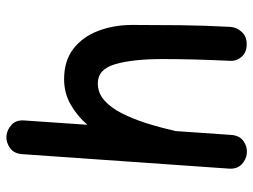

<svg xmlns="http://www.w3.org/2000/svg" viewBox="-120 -654 828 629"><g transform="rotate(-90 294.5 -339.0)"><path d="M107.4 55.2Q86.9 53.2 71 38.1Q55.2 22.9 57.1 -3.9L104.5 -680.7Q106.4 -708 124.8 -720.9Q143.1 -733.9 164.1 -732.4Q184.6 -730.5 200.9 -715.3Q217.3 -700.2 214.8 -672.9L200.7 -467.3Q230.5 -501.5 267.8 -522.5Q305.2 -543.5 350.1 -543.5Q410.2 -543.5 449.5 -513.2Q488.8 -482.9 508.3 -431.9Q527.8 -380.9 527.8 -319.3Q527.8 -241.7 526.9 -161.6Q525.9 -81.5 521.5 0.5Q520.5 21 505.6 37.8Q490.7 54.7 464.8 54.7Q438 54.7 423.6 38.3Q409.2 22 410.2 0.5Q413.1 -61.5 414.6 -115.5Q416 -169.4 416 -220.7Q416 -318.4 399.4 -375.7Q382.8 -433.1 336.4 -433.1Q305.2 -433.1 281 -411.9Q256.8 -390.6 238.5 -354.7Q220.2 -318.8 206.3 -275.1Q192.4 -231.4 182.1 -186Q181.6 -182.6 180.2 -179.7L167.5 3.9Q165.5 31.2 147.2 44.2Q128.9 57.1 107.4 55.2Z"/></g></svg>

Font: Mikhak SemiBold
Style: Regular
Weight: 600
Designer: Amin Abedi
Version: Version 3.3